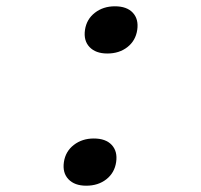

<svg xmlns="http://www.w3.org/2000/svg" viewBox="-20 -580 640 610"><path d="M321 -410Q284 -410 264.5 -430.5Q245 -451 250 -485Q255 -519 281.5 -539.5Q308 -560 345 -560Q383 -560 402 -539.5Q421 -519 416 -485Q411 -451 385 -430.5Q359 -410 321 -410ZM254 10Q217 10 197.5 -10.5Q178 -31 183 -65Q188 -99 214.5 -119.5Q241 -140 278 -140Q316 -140 335 -119.5Q354 -99 349 -65Q344 -31 318 -10.5Q292 10 254 10Z"/></svg>

Font: JetBrains Mono NL
Style: Italic
Weight: 400
Italic angle: -9°
Monospace: yes
Designer: Philipp Nurullin, Konstantin Bulenkov
Foundry: JetBrains
Version: Version 2.305; ttfautohint (v1.8.4.7-5d5b)